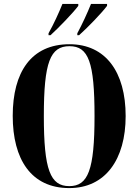

<svg xmlns="http://www.w3.org/2000/svg" viewBox="-20 -951 707 981"><path d="M228 -771H238C281 -810 354 -886 380 -921V-931H299C281 -886 254 -827 228 -781ZM375 -771H384C428 -810 501 -886 527 -921V-931H445C427 -886 400 -827 375 -781ZM334 10C518 10 622 -136 622 -358C622 -583 520 -725 335 -725C139 -725 45 -582 45 -359C45 -137 139 10 334 10ZM334 0C237 0 204 -83 204 -358C204 -634 237 -715 335 -715C432 -715 463 -634 463 -358C463 -82 430 0 334 0Z"/></svg>

Font: Noto Serif Display Condensed Extra
Style: Regular
Weight: 800
Width: 3
Designer: Monotype Design Team
Foundry: Monotype Imaging Inc.
Version: Version 1.900